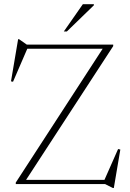

<svg xmlns="http://www.w3.org/2000/svg" viewBox="-20 -904 638 943"><path d="M536 -685V-677.5L101.5 -10.5L96 -20.5H493L560 -172L571 -169.5L539 19.5H534.5L496 0H57.5V-7.5L490 -673.5L509.5 -664.5H114L44 -502.5L34 -504.5L69 -711.5H73.5L111.5 -685ZM293.5 -749.5 387 -883.5H441V-878L308.5 -749.5Z"/></svg>

Font: Newsreader 36pt ExtraLight
Style: Regular
Weight: 250
Designer: Hugues Gentile
Foundry: Production Type
Version: Version 1.003